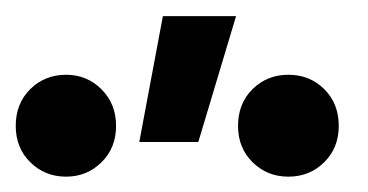

<svg xmlns="http://www.w3.org/2000/svg" viewBox="-241 -810 468 244"><path d="M-64 -629.5 -34 -789.5H59L11 -629.5ZM-157 -585.5Q-184 -585.5 -202.5 -603.8Q-221 -622 -221 -650Q-221 -678.5 -202.5 -696.8Q-184 -715 -157 -715Q-130.5 -715 -112 -696.5Q-93.5 -678 -93.5 -650Q-93.5 -622 -112 -603.8Q-130.5 -585.5 -157 -585.5ZM125.5 -585.5Q98.5 -585.5 80 -603.8Q61.5 -622 61.5 -650Q61.5 -678.5 80 -696.8Q98.5 -715 125.5 -715Q152.5 -715 171 -696.8Q189.5 -678.5 189.5 -650Q189.5 -622 171 -603.8Q152.5 -585.5 125.5 -585.5Z"/></svg>

Font: Geologica
Style: Regular
Weight: 400
Designer: Sindre Bremnes, Frode Helland
Foundry: Monokrom Skriftforlag AS
Version: Version 1.010; ttfautohint (v1.8.4.7-5d5b);gftools[0.9.28]